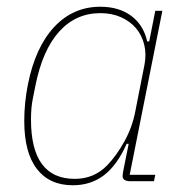

<svg xmlns="http://www.w3.org/2000/svg" viewBox="-20 -538 553 570"><path d="M367 0Q357 0 350.5 -3.5Q344 -7 344 -15Q344 -21 346 -31L362 -111H356Q328 -48 289 -18Q250 12 196 12Q127 12 89.5 -36.5Q52 -85 52 -179Q52 -233 63 -288Q85 -398 141 -458Q197 -518 278 -518Q333 -518 369.5 -491Q406 -464 417 -415H423L441 -506H462L365 -19H441L437 0ZM202 -7Q259 -7 298 -47Q326 -76 349.5 -118.5Q373 -161 382 -209L409 -346Q415 -378 408 -406Q401 -434 383.5 -454.5Q366 -475 339 -487Q312 -499 278 -499Q205 -499 155.5 -444Q106 -389 85 -283L78 -248Q75 -234 73.5 -218.5Q72 -203 72 -183Q72 -7 202 -7Z"/></svg>

Font: IBM Plex Sans Cond Thin
Style: Italic
Weight: 100
Width: 3
Italic angle: -11°
Designer: Mike Abbink, Paul van der Laan, Pieter van Rosmalen
Foundry: Bold Monday
Version: Version 1.3